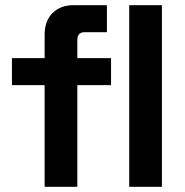

<svg xmlns="http://www.w3.org/2000/svg" viewBox="-20 -720 714 740"><path d="M152 0H278V-392H408V-496H278V-566C278 -586 288 -596 306 -596H392V-700H262C196 -700 152 -656 152 -588V-496H26V-392H152ZM478 0H604V-700H478Z"/></svg>

Font: Meta Space
Style: Bold
Weight: 700
Designer: Meta Pool / Florian Karsten
Foundry: Meta Pool / Florian Karsten
Version: Version 2.000;Glyphs 3.1.1 (3137)